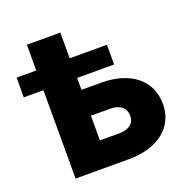

<svg xmlns="http://www.w3.org/2000/svg" viewBox="-121 -793 898 911"><g transform="rotate(-20 327.5 -338.0)"><path d="M9.8 -446.3H108.9V0H377.9C527.8 0 619.6 -76.2 619.6 -191.4C619.6 -309.6 528.3 -386.2 377.9 -386.2H279.3V-446.3H465.8V-545.9H277.8V-675.8H108.9V-545.9H9.8ZM279.3 -255.4H377.9C425.3 -255.4 454.6 -231.4 454.6 -191.4C454.6 -153.3 425.3 -130.9 377.9 -130.9H279.3Z"/></g></svg>

Font: Inter ExtraBold
Style: Regular
Weight: 800
Designer: Rasmus Andersson
Foundry: rsms
Version: Version 4.001;git-9221beed3